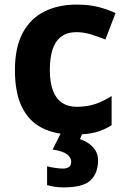

<svg xmlns="http://www.w3.org/2000/svg" viewBox="-20 -576 554 836"><path d="M300 10Q219 10 162 -19.5Q105 -49 75 -111Q45 -173 45 -270Q45 -370 79 -433Q113 -496 173.5 -526Q234 -556 313 -556Q369 -556 410.5 -545Q452 -534 483 -519L439 -404Q404 -418 373.5 -427Q343 -436 313 -436Q274 -436 248 -417.5Q222 -399 209.5 -362.5Q197 -326 197 -271Q197 -217 210.5 -181.5Q224 -146 250 -128.5Q276 -111 313 -111Q360 -111 396 -123.5Q432 -136 466 -158V-31Q432 -9 394.5 0.5Q357 10 300 10ZM407 122Q407 178 374.5 209Q342 240 256 240Q234 240 216.5 237Q199 234 185 230V148Q199 152 219.5 155Q240 158 255 158Q269 158 279.5 151.5Q290 145 290 128Q290 110 272 96Q254 82 209 75L247 0H341L328 30Q348 36 366 48.5Q384 61 395.5 79Q407 97 407 122Z"/></svg>

Font: Noto Sans Armenian
Style: Bold
Weight: 700
Version: Version 2.007